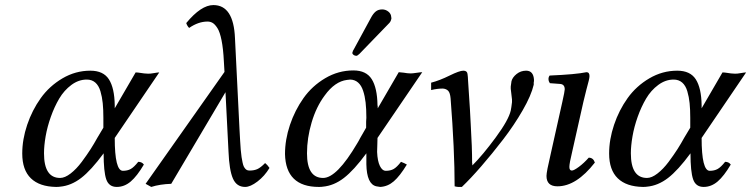

<svg xmlns="http://www.w3.org/2000/svg" viewBox="-20 -718 2935 750"><path d="M359.9 -179.2 383.8 -219.2V-257.8Q383.8 -290.5 381.3 -314.9Q378.9 -339.4 372.3 -361.6Q365.7 -383.8 352.3 -395.5Q338.9 -407.2 318.8 -407.2Q287.1 -407.2 258.8 -386.2Q230.5 -365.2 211.4 -333Q192.4 -300.8 178.5 -261.5Q164.6 -222.2 158.2 -185.3Q151.9 -148.4 151.9 -119.1Q151.9 -22.9 214.8 -22.9Q233.4 -22.9 255.9 -40.3Q278.3 -57.6 299.1 -85.4Q319.8 -113.3 334 -135.5Q348.1 -157.7 359.9 -179.2ZM333 -441.9Q383.8 -441.9 405.5 -408Q427.2 -374 428.2 -307.1V-294.9L509.8 -435.1Q517.6 -435.1 529.5 -433.1Q541.5 -431.2 543 -431.2L558.1 -430.2Q565.9 -429.7 581.1 -432.4Q596.2 -435.1 602.1 -435.1L428.2 -179.2Q428.2 -50.8 460 -50.8Q478 -50.8 490.7 -57.9Q503.4 -64.9 520 -85.9Q534.2 -85.9 542 -75.2Q515.6 -30.3 490.7 -9Q465.8 12.2 436 12.2Q405.3 12.2 395 -17.6Q384.8 -47.4 384.8 -119.1Q335.9 -52.7 296.9 -22.7Q257.8 7.3 214.8 11.2Q209 12.2 199.2 12.2Q134.3 11.2 100.6 -21.5Q66.9 -54.2 66.9 -118.2Q66.9 -173.3 86.2 -230.5Q105.5 -287.6 139.2 -334.7Q172.9 -381.8 223.9 -411.9Q274.9 -441.9 333 -441.9Z M1032.7 -62Q1013.7 -30.3 985.8 -9Q958 12.2 937.5 12.2Q904.3 12.2 889.9 -20.5Q875.5 -53.2 872.6 -126L860.8 -357.9L648.9 0Q604.5 1.5 570.8 12.2L548.8 0L856.9 -437L854.5 -478Q852.1 -527.3 845.5 -560.3Q838.9 -593.3 829.3 -608.2Q819.8 -623 810.8 -628.4Q801.8 -633.8 790.5 -633.8Q754.9 -633.8 718.8 -608.9Q711.4 -616.2 707.5 -627.9Q765.6 -698.2 813.5 -698.2Q892.6 -698.2 897.9 -568.8L915.5 -213.9Q917 -187 918 -168.9Q918.9 -150.9 920.4 -133.1Q921.9 -115.2 923.6 -104.5Q925.3 -93.8 927.5 -83.5Q929.7 -73.2 932.1 -68.1Q934.6 -63 938.2 -58.8Q941.9 -54.7 946 -53.2Q950.2 -51.8 955.6 -51.8Q972.2 -51.8 985.1 -57.4Q998 -63 1015.6 -81.1Q1024.4 -74.2 1032.7 -62Z M1387.2 -179.2 1410.2 -219.2V-242.2Q1410.2 -245.1 1410.6 -250.2Q1411.1 -255.4 1411.1 -257.8Q1411.1 -292 1408.2 -317.4Q1405.3 -342.8 1398.4 -363.5Q1391.6 -384.3 1378.9 -395.5Q1366.2 -406.7 1348.1 -407.2Q1342.8 -407.2 1335.4 -405.8Q1288.1 -399.9 1248.5 -345.2Q1215.3 -300.8 1197.3 -239.7Q1179.2 -178.7 1179.2 -119.1Q1179.2 -22.9 1242.2 -22.9Q1295.9 -22.9 1375.5 -158.2Q1377 -160.6 1381.1 -167.7Q1385.3 -174.8 1387.2 -179.2ZM1360.4 -442.9Q1410.6 -442.9 1432.1 -408.7Q1453.6 -374.5 1454.6 -307.1Q1455.6 -304.2 1455.6 -294.9L1537.6 -436Q1559.6 -434.1 1570.3 -432.1Q1572.3 -432.1 1577.1 -431.6Q1582 -431.2 1584.5 -431.2Q1591.8 -431.2 1607.4 -433.6Q1623 -436 1629.4 -436L1454.6 -179.2Q1454.6 -170.9 1453.9 -152.8Q1453.1 -134.8 1453.1 -126V-124Q1454.6 -88.9 1463.9 -69.8Q1473.1 -50.8 1487.3 -50.8Q1505.4 -50.8 1517.8 -57.9Q1530.3 -64.9 1546.4 -85.9Q1560.5 -80.6 1569.3 -75.2Q1542 -30.3 1518.3 -9.8Q1494.6 10.7 1465.3 12.2Q1464.8 12.2 1450.2 9.8Q1412.6 1.5 1411.1 -76.2V-82V-119.1Q1362.3 -52.7 1323.2 -22.7Q1284.2 7.3 1241.2 11.2Q1236.3 12.2 1225.6 12.2Q1096.2 12.2 1093.3 -116.2Q1093.3 -172.4 1112.5 -229.7Q1131.8 -287.1 1165.5 -334.7Q1199.2 -382.3 1250.5 -412.6Q1301.8 -442.9 1360.4 -442.9ZM1429.2 -648.9Q1437.5 -664.6 1447.5 -672.9Q1457.5 -681.2 1473.1 -681.2Q1486.3 -681.2 1497.1 -672.6Q1507.8 -664.1 1508.3 -650.9Q1509.8 -646 1508.3 -643.1Q1506.3 -633.8 1500.5 -627.9L1384.3 -507.8Q1376.5 -500 1371.6 -500Q1366.2 -500 1361.3 -503.4Q1356.4 -506.8 1356.4 -511.2V-513.2L1357.4 -514.2Q1357.4 -515.1 1357.9 -516.6Q1358.4 -518.1 1358.4 -519Q1360.4 -522.9 1361.3 -523.9Z M1740.2 -333Q1738.3 -355.5 1730.7 -363.3Q1723.1 -371.1 1710 -372.1Q1688 -372.1 1664.1 -366.2V-395Q1697.8 -403.8 1736.3 -422.9Q1774.9 -441.9 1790 -441.9Q1804.7 -441.9 1806.2 -429.2Q1808.1 -415.5 1808.1 -407.2Q1817.9 -262.7 1818.8 -231.9Q1824.2 -142.6 1824.2 -82Q1825.2 -78.1 1825.2 -71.8Q1866.2 -112.8 1916.5 -181.2Q1966.8 -249.5 1975.1 -286.1Q1977.5 -297.4 1980 -318.8V-329.1Q1979.5 -337.9 1977.5 -350.8Q1975.6 -363.8 1975.1 -371.1V-379.9Q1976.1 -387.2 1978 -400.9Q1981.9 -416 1998 -429Q2014.2 -441.9 2035.2 -441.9Q2064 -441.9 2065.9 -405.8Q2065.9 -398.9 2064.9 -396V-387.2Q2055.2 -345.2 2021.7 -287.1Q1988.3 -229 1945.1 -172.9Q1901.9 -116.7 1860.1 -68.6Q1818.4 -20.5 1784.2 12.2H1770Q1765.6 12.2 1755.9 9.8Q1755.9 -132.3 1740.2 -333Z M2258.8 -319.8 2214.8 -124Q2204.1 -80.1 2204.1 -65.9Q2204.1 -51.8 2213.9 -51.8Q2221.7 -51.8 2241.5 -66.4Q2261.2 -81.1 2279.8 -102.1Q2297.4 -102.1 2303.7 -83Q2231.4 9.8 2157.7 9.8Q2114.7 9.8 2114.7 -30.8Q2114.7 -46.9 2130.9 -115.2L2176.8 -320.8Q2186 -361.8 2186 -369.1Q2186 -388.7 2168 -390.1L2127.9 -393.1Q2123 -399.9 2122.6 -408.2Q2122.1 -416.5 2127 -422.9Q2229 -427.2 2271 -436Q2282.7 -436 2282.7 -420.9Q2282.7 -414.6 2279.8 -402.8Q2276.9 -391.1 2270.5 -367.4Q2264.2 -343.8 2258.8 -319.8Z M2652.3 -179.2 2676.3 -219.2V-257.8Q2676.3 -290.5 2673.8 -314.9Q2671.4 -339.4 2664.8 -361.6Q2658.2 -383.8 2644.8 -395.5Q2631.3 -407.2 2611.3 -407.2Q2579.6 -407.2 2551.3 -386.2Q2522.9 -365.2 2503.9 -333Q2484.9 -300.8 2470.9 -261.5Q2457 -222.2 2450.7 -185.3Q2444.3 -148.4 2444.3 -119.1Q2444.3 -22.9 2507.3 -22.9Q2525.9 -22.9 2548.3 -40.3Q2570.8 -57.6 2591.6 -85.4Q2612.3 -113.3 2626.5 -135.5Q2640.6 -157.7 2652.3 -179.2ZM2625.5 -441.9Q2676.3 -441.9 2698 -408Q2719.7 -374 2720.7 -307.1V-294.9L2802.2 -435.1Q2810.1 -435.1 2822 -433.1Q2834 -431.2 2835.4 -431.2L2850.6 -430.2Q2858.4 -429.7 2873.5 -432.4Q2888.7 -435.1 2894.5 -435.1L2720.7 -179.2Q2720.7 -50.8 2752.4 -50.8Q2770.5 -50.8 2783.2 -57.9Q2795.9 -64.9 2812.5 -85.9Q2826.7 -85.9 2834.5 -75.2Q2808.1 -30.3 2783.2 -9Q2758.3 12.2 2728.5 12.2Q2697.8 12.2 2687.5 -17.6Q2677.2 -47.4 2677.2 -119.1Q2628.4 -52.7 2589.4 -22.7Q2550.3 7.3 2507.3 11.2Q2501.5 12.2 2491.7 12.2Q2426.8 11.2 2393.1 -21.5Q2359.4 -54.2 2359.4 -118.2Q2359.4 -173.3 2378.7 -230.5Q2397.9 -287.6 2431.6 -334.7Q2465.3 -381.8 2516.4 -411.9Q2567.4 -441.9 2625.5 -441.9Z"/></svg>

Font: Common Serif News
Style: Italic
Weight: 450
Italic angle: -12°
Designer: Philipp H. Poll, Khaled Hosny
Foundry: Stefan Peev, Context Ltd.
Version: Version 1.026